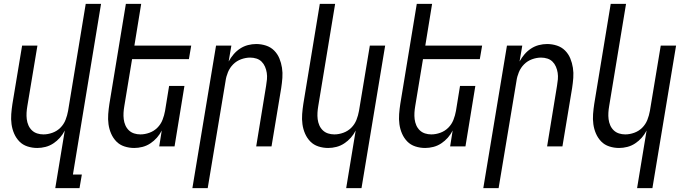

<svg xmlns="http://www.w3.org/2000/svg" viewBox="-20 -755 3540 990"><path d="M265 215 314 -82Q304 -62 289 -45Q274 -28 255 -15.5Q236 -3 214.5 2.5Q193 8 172 8Q146 8 121.5 0Q97 -8 80 -25.5Q63 -43 53 -66Q43 -89 39.5 -114.5Q36 -140 38 -166.5Q40 -193 44 -219L94 -520H173L121 -208Q118 -191 117 -174Q116 -157 118 -140.5Q120 -124 126.5 -109Q133 -94 144.5 -83Q156 -72 171.5 -67Q187 -62 204 -62Q227 -62 250.5 -70.5Q274 -79 291.5 -96.5Q309 -114 318 -137Q327 -160 331 -183L422 -735H501L356 145H402L390 215Z M672 8Q646 8 621.5 0Q597 -8 580 -25.5Q563 -43 553 -66Q543 -89 539.5 -114.5Q536 -140 538 -166.5Q540 -193 544 -219L629 -735H708L673 -520H966L954 -450H661L621 -208Q618 -191 617 -174Q616 -157 618 -140.5Q620 -124 626.5 -109Q633 -94 644.5 -83Q656 -72 671.5 -67Q687 -62 704 -62Q727 -62 750.5 -70.5Q774 -79 791.5 -96.5Q809 -114 818 -137Q827 -160 831 -183L852 -312H931L880 0H801L814 -82Q804 -62 789 -45Q774 -28 755 -15.5Q736 -3 714.5 2.5Q693 8 672 8Z M972 215 1094 -520H1173L1159 -438Q1170 -458 1184.5 -475Q1199 -492 1218 -504.5Q1237 -517 1258.5 -522.5Q1280 -528 1301 -528Q1327 -528 1351.5 -520Q1376 -512 1393.5 -494.5Q1411 -477 1420.5 -454Q1430 -431 1434 -405.5Q1438 -380 1436 -353.5Q1434 -327 1430 -301L1380 0H1301L1352 -312Q1355 -329 1356.5 -346Q1358 -363 1355.5 -379.5Q1353 -396 1346.5 -411Q1340 -426 1329 -437Q1318 -448 1302.5 -453Q1287 -458 1270 -458Q1247 -458 1223.5 -449.5Q1200 -441 1182.5 -423.5Q1165 -406 1155.5 -383Q1146 -360 1143 -337L1051 215Z M1765 215 1814 -82Q1804 -62 1789 -45Q1774 -28 1755 -15.5Q1736 -3 1714.5 2.5Q1693 8 1672 8Q1646 8 1621.5 0Q1597 -8 1580 -25.5Q1563 -43 1553 -66Q1543 -89 1539.5 -114.5Q1536 -140 1538 -166.5Q1540 -193 1544 -219L1629 -735H1708L1621 -208Q1618 -191 1617 -174Q1616 -157 1618 -140.5Q1620 -124 1626.5 -109Q1633 -94 1644.5 -83Q1656 -72 1671.5 -67Q1687 -62 1704 -62Q1727 -62 1750.5 -70.5Q1774 -79 1791.5 -96.5Q1809 -114 1818 -137Q1827 -160 1831 -183L1887 -520H1966L1844 215Z M2172 8Q2146 8 2121.5 0Q2097 -8 2080 -25.5Q2063 -43 2053 -66Q2043 -89 2039.5 -114.5Q2036 -140 2038 -166.5Q2040 -193 2044 -219L2129 -735H2208L2173 -520H2466L2454 -450H2161L2121 -208Q2118 -191 2117 -174Q2116 -157 2118 -140.5Q2120 -124 2126.5 -109Q2133 -94 2144.5 -83Q2156 -72 2171.5 -67Q2187 -62 2204 -62Q2227 -62 2250.5 -70.5Q2274 -79 2291.5 -96.5Q2309 -114 2318 -137Q2327 -160 2331 -183L2352 -312H2431L2380 0H2301L2314 -82Q2304 -62 2289 -45Q2274 -28 2255 -15.5Q2236 -3 2214.5 2.5Q2193 8 2172 8Z M2472 215 2594 -520H2673L2659 -438Q2670 -458 2684.5 -475Q2699 -492 2718 -504.5Q2737 -517 2758.5 -522.5Q2780 -528 2801 -528Q2827 -528 2851.5 -520Q2876 -512 2893.5 -494.5Q2911 -477 2920.5 -454Q2930 -431 2934 -405.5Q2938 -380 2936 -353.5Q2934 -327 2930 -301L2880 0H2801L2852 -312Q2855 -329 2856.5 -346Q2858 -363 2855.5 -379.5Q2853 -396 2846.5 -411Q2840 -426 2829 -437Q2818 -448 2802.5 -453Q2787 -458 2770 -458Q2747 -458 2723.5 -449.5Q2700 -441 2682.5 -423.5Q2665 -406 2655.5 -383Q2646 -360 2643 -337L2551 215Z M3265 215 3314 -82Q3304 -62 3289 -45Q3274 -28 3255 -15.5Q3236 -3 3214.5 2.5Q3193 8 3172 8Q3146 8 3121.5 0Q3097 -8 3080 -25.5Q3063 -43 3053 -66Q3043 -89 3039.5 -114.5Q3036 -140 3038 -166.5Q3040 -193 3044 -219L3129 -735H3208L3121 -208Q3118 -191 3117 -174Q3116 -157 3118 -140.5Q3120 -124 3126.5 -109Q3133 -94 3144.5 -83Q3156 -72 3171.5 -67Q3187 -62 3204 -62Q3227 -62 3250.5 -70.5Q3274 -79 3291.5 -96.5Q3309 -114 3318 -137Q3327 -160 3331 -183L3387 -520H3466L3344 215Z"/></svg>

Font: Iosevka
Style: Italic
Weight: 400
Italic angle: -9°
Monospace: yes
Designer: Belleve Invis
Foundry: Belleve Invis
Version: Version 32.5.0; ttfautohint (v1.8.4)